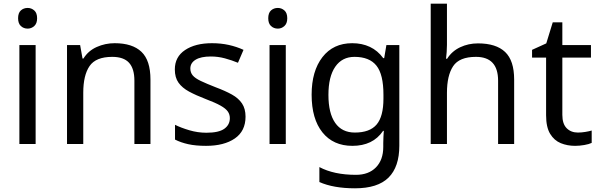

<svg xmlns="http://www.w3.org/2000/svg" viewBox="-20 -780 3247 1040"><path d="M173 -536V0H85V-536ZM130 -737Q150 -737 165.5 -723.5Q181 -710 181 -681Q181 -653 165.5 -639Q150 -625 130 -625Q108 -625 93 -639Q78 -653 78 -681Q78 -710 93 -723.5Q108 -737 130 -737Z M601 -546Q697 -546 746 -499.5Q795 -453 795 -349V0H708V-343Q708 -408 679 -440Q650 -472 588 -472Q499 -472 465 -422Q431 -372 431 -278V0H343V-536H414L427 -463H432Q458 -505 504 -525.5Q550 -546 601 -546Z M1310 -148Q1310 -70 1252 -30Q1194 10 1096 10Q1040 10 999.5 1Q959 -8 928 -24V-104Q960 -88 1005.5 -74.5Q1051 -61 1098 -61Q1165 -61 1195 -82.5Q1225 -104 1225 -140Q1225 -160 1214 -176Q1203 -192 1174.5 -208Q1146 -224 1093 -244Q1041 -264 1004 -284Q967 -304 947 -332Q927 -360 927 -404Q927 -472 982.5 -509Q1038 -546 1128 -546Q1177 -546 1219.5 -536.5Q1262 -527 1299 -510L1269 -440Q1235 -454 1198 -464Q1161 -474 1122 -474Q1068 -474 1039.5 -456.5Q1011 -439 1011 -409Q1011 -387 1024 -371.5Q1037 -356 1067.5 -341.5Q1098 -327 1149 -307Q1200 -288 1236 -268Q1272 -248 1291 -219.5Q1310 -191 1310 -148Z M1528 -536V0H1440V-536ZM1485 -737Q1505 -737 1520.5 -723.5Q1536 -710 1536 -681Q1536 -653 1520.5 -639Q1505 -625 1485 -625Q1463 -625 1448 -639Q1433 -653 1433 -681Q1433 -710 1448 -723.5Q1463 -737 1485 -737Z M1888 -546Q1941 -546 1983.5 -526Q2026 -506 2056 -465H2061L2073 -536H2143V9Q2143 124 2084.5 182Q2026 240 1903 240Q1845 240 1796.5 231.5Q1748 223 1710 206V125Q1789 167 1908 167Q1977 167 2016.5 126.5Q2056 86 2056 16V-5Q2056 -17 2057 -39.5Q2058 -62 2059 -71H2055Q2027 -30 1985.5 -10Q1944 10 1889 10Q1785 10 1726.5 -63Q1668 -136 1668 -267Q1668 -395 1726.5 -470.5Q1785 -546 1888 -546ZM1900 -472Q1833 -472 1796 -418.5Q1759 -365 1759 -266Q1759 -167 1795.5 -114.5Q1832 -62 1902 -62Q1983 -62 2020 -105.5Q2057 -149 2057 -246V-267Q2057 -377 2019 -424.5Q1981 -472 1900 -472Z M2401 -537Q2401 -518 2399.5 -498Q2398 -478 2396 -462H2402Q2428 -503 2472.5 -524Q2517 -545 2569 -545Q2667 -545 2716 -498.5Q2765 -452 2765 -349V0H2678V-343Q2678 -472 2558 -472Q2468 -472 2434.5 -421.5Q2401 -371 2401 -277V0H2313V-760H2401Z M3110 -62Q3130 -62 3151 -65.5Q3172 -69 3185 -73V-6Q3171 1 3145 5.5Q3119 10 3095 10Q3053 10 3017.5 -4.5Q2982 -19 2960 -55Q2938 -91 2938 -156V-468H2862V-510L2939 -545L2974 -659H3026V-536H3181V-468H3026V-158Q3026 -109 3049.5 -85.5Q3073 -62 3110 -62Z"/></svg>

Font: Noto Sans New Tai Lue
Style: Regular
Weight: 400
Designer: Monotype Design Team
Foundry: Monotype Imaging Inc.
Version: Version 2.003